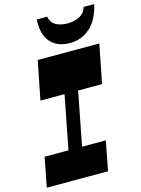

<svg xmlns="http://www.w3.org/2000/svg" viewBox="-139 -1036 820 1115"><g transform="rotate(-15 271.0 -479.0)"><path d="M148 -27 278 -694.8H359.7L229.7 -27ZM-0.3 0 33.7 -177H401.7L367.7 0ZM94.8 -498 140.5 -730H511L465.2 -498ZM346.5 -776.3Q297.2 -776.3 261.6 -797.5Q226 -818.8 209 -859.5Q192 -900.3 196 -958.5H259.2Q262.2 -935 276.4 -919.9Q290.5 -904.7 313.4 -897.5Q336.2 -890.2 364.5 -890.2Q403.7 -890.2 435.6 -906.2Q467.5 -922.2 478 -958.5H541.5Q520.2 -866.5 469 -821.4Q417.7 -776.3 346.5 -776.3Z"/></g></svg>

Font: Savate ExtraLight
Style: Italic
Weight: 200
Italic angle: -11°
Designer: Max Esnée
Foundry: Plomb Type
Version: Version 2.000